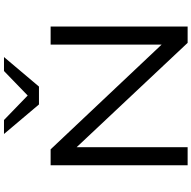

<svg xmlns="http://www.w3.org/2000/svg" viewBox="-19 -966 985 988"><g transform="rotate(-90 474.0 -472.5)"><path d="M117 0V-705H199L752 -119H738V-705H831V0H747L197 -585H210V0ZM430 -765 278 -945H350L476 -823L602 -945H674L522 -765Z"/></g></svg>

Font: Nunito Sans 10pt Expanded
Style: Regular
Weight: 400
Width: 7
Designer: Vernon Adams
Foundry: Vernon Adams
Version: Version 3.101;gftools[0.9.27]